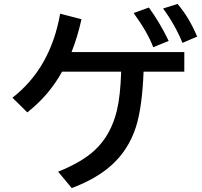

<svg xmlns="http://www.w3.org/2000/svg" viewBox="-20 -896 1020 971"><path d="M912.1 -533.7H706.1Q699.2 -353.5 667.5 -253.9Q629.4 -135.7 540.5 -57.6Q464.8 9.3 342.8 55.2L273.9 -27.8Q394 -75.7 459.5 -136.7Q541 -212.9 570.8 -335.9Q588.9 -410.2 592.8 -533.7H293.9Q229 -415 118.2 -327.6L43 -401.9Q235.8 -551.8 284.2 -826.7L392.1 -798.8Q371.6 -707 341.8 -632.8H912.1ZM754.9 -657.2Q727.1 -731.9 655.8 -830.1L732.9 -857.9Q790 -779.3 833 -689ZM902.8 -679.2Q864.7 -772 804.7 -853L877.9 -876Q936 -808.6 977.1 -710.9Z"/></svg>

Font: FORM UDPGothic
Style: Bold
Weight: 700
Foundry: Pronama LLC
Version: Version 1.051